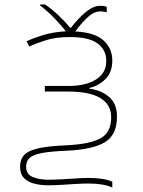

<svg xmlns="http://www.w3.org/2000/svg" viewBox="-20 -679 640 860"><path d="M483 161Q444 143 376 143Q352 143 319.5 145Q287 147 254 149Q221 151 196 151Q164 151 135 144Q106 137 88 119Q70 101 70 69Q70 34 89 14.5Q108 -5 153 -15Q198 -25 275 -28Q381 -33 429.5 -59Q478 -85 478 -154Q478 -210 430 -239.5Q382 -269 282 -269H181V-294H287Q364 -294 410 -323Q456 -352 456 -406Q456 -456 417 -484.5Q378 -513 295 -513Q230 -513 186 -499Q142 -485 111 -471L99 -494Q128 -508 171.5 -521.5Q215 -535 275 -539Q254 -566 223.5 -597.5Q193 -629 160 -654V-659H182Q210 -640 239.5 -612.5Q269 -585 296 -553Q334 -601 366.5 -627Q399 -653 429 -653Q435 -653 442.5 -652.5Q450 -652 458 -648V-624Q452 -626 443.5 -627Q435 -628 430 -628Q401 -628 372.5 -601.5Q344 -575 317 -538Q404 -534 443.5 -498Q483 -462 483 -408Q483 -355 452 -324.5Q421 -294 380 -285V-282Q433 -275 468.5 -245Q504 -215 504 -156Q504 -74 449 -41.5Q394 -9 279 -4Q207 -1 167.5 6.5Q128 14 112.5 28.5Q97 43 97 68Q97 102 127 114Q157 126 197 126Q226 126 259 124Q292 122 323.5 120Q355 118 377 118Q447 118 483 135Z"/></svg>

Font: Noto Sans Mono Thin
Style: Regular
Weight: 100
Designer: Monotype Design Team
Foundry: Monotype Imaging Inc.
Version: Version 2.014